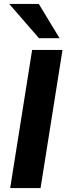

<svg xmlns="http://www.w3.org/2000/svg" viewBox="-20 -960 339 980"><path d="M32 0 144 -705H299L187 0ZM179 -765 27 -940H178L284 -765Z"/></svg>

Font: Nunito Sans ExtraBold
Style: Italic
Weight: 800
Italic angle: -9°
Designer: Vernon Adams
Foundry: Vernon Adams
Version: Version 3.006; ttfautohint (v1.8.3)